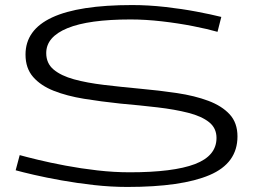

<svg xmlns="http://www.w3.org/2000/svg" viewBox="-20 -730 1021 760"><path d="M856 -663 841 -604Q803 -615 744.5 -626.5Q686 -638 621 -645.5Q556 -653 497 -653Q331 -653 247 -618.5Q163 -584 163 -520Q163 -479 192.5 -454.5Q222 -430 273 -416Q324 -402 391 -394Q458 -386 533 -379Q611 -372 681 -361.5Q751 -351 804.5 -331Q858 -311 889 -277.5Q920 -244 920 -190Q920 -84 809.5 -37Q699 10 484 10Q419 10 352 2.5Q285 -5 223.5 -16Q162 -27 114.5 -38Q67 -49 42 -56L58 -116Q83 -109 130.5 -97.5Q178 -86 239 -74.5Q300 -63 365.5 -55.5Q431 -48 493 -48Q666 -48 751.5 -80.5Q837 -113 837 -184Q837 -223 807.5 -246.5Q778 -270 725 -283.5Q672 -297 603.5 -305Q535 -313 456 -320Q380 -328 312.5 -339Q245 -350 193 -370.5Q141 -391 111 -425.5Q81 -460 81 -514Q81 -710 503 -710Q567 -710 633.5 -702.5Q700 -695 758 -684Q816 -673 856 -663Z"/></svg>

Font: Georama ExtraExtended Light
Style: Regular
Weight: 300
Width: 8
Designer: Jean-Baptiste Levee
Foundry: Production Type
Version: Version 1.000